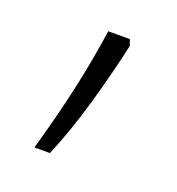

<svg xmlns="http://www.w3.org/2000/svg" viewBox="-62 -168 323 350"><g transform="rotate(20 100.0 6.5)"><path d="M139 -104Q127 -49 109 14Q91 77 69 129H39Q59 59 72 -0.5Q85 -60 93 -116H135Z"/></g></svg>

Font: Noto Sans Lao Looped UI ExtLight
Style: Regular
Weight: 200
Designer: Mark Frömberg, Ben Mitchell
Foundry: The Fontpad Ltd
Version: Version 1.001; ttfautohint (v1.8.4.7-5d5b)